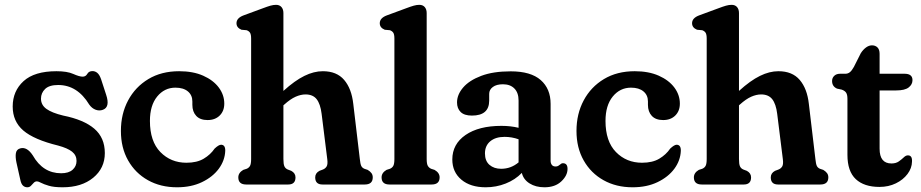

<svg xmlns="http://www.w3.org/2000/svg" viewBox="-20 -763 3810 794"><path d="M233 -46.5Q264 -46.5 280.2 -61Q296.5 -75.5 296.5 -97.5Q296.5 -121 278 -135.8Q259.5 -150.5 220.5 -161Q120.5 -185.5 76.5 -223.2Q32.5 -261 32.5 -322.5Q32.5 -386.5 77.5 -427.5Q122.5 -468.5 213.5 -468.5Q258 -468.5 283 -457.2Q308 -446 322 -446Q334.5 -446 341 -457.5Q347.5 -469 362.5 -469Q373.5 -469 382.5 -461.5Q391.5 -454 398 -435.5L419 -371Q436 -320 405.5 -309Q391 -303.5 375.5 -309.2Q360 -315 349 -330.5Q300 -411.5 220.5 -411.5Q183.5 -411.5 166.5 -395Q149.5 -378.5 149.5 -355Q149.5 -329 171.8 -312.8Q194 -296.5 241.5 -285Q326.5 -268 370 -230.8Q413.5 -193.5 413.5 -130Q413.5 -67.5 365.5 -28Q317.5 11.5 239 11.5Q203 11.5 182 5.2Q161 -1 149.8 -7Q138.5 -13 133 -13Q125 -13 119.5 -7Q114 -1 108 5.2Q102 11.5 93 11.5Q82.5 11.5 75 4.5Q67.5 -2.5 64 -19.5L48 -91Q43 -114.5 45.8 -130Q48.5 -145.5 64 -149.5Q91.5 -157 115.5 -120.5Q157.5 -46.5 233 -46.5Z M907.5 -334.5Q907.5 -304 888.5 -285.2Q869.5 -266.5 838.5 -266.5Q807.5 -266.5 791.5 -283.8Q775.5 -301 775.5 -329.5V-343.5Q775.5 -369.5 757 -385Q738.5 -400.5 705.5 -400.5Q660 -400.5 630 -363.8Q600 -327 600 -263Q600 -178.5 643.2 -134.2Q686.5 -90 751 -90Q794.5 -90 822.5 -106.8Q850.5 -123.5 867.5 -148.5Q884.5 -164.5 894.5 -164.5Q912 -164 911.5 -139.5Q910 -99.5 884.8 -65.2Q859.5 -31 815.2 -9.8Q771 11.5 712 11.5Q644 11.5 591.8 -17.8Q539.5 -47 509.8 -99.5Q480 -152 480 -221.5Q480 -292 509.8 -347.8Q539.5 -403.5 593.5 -436Q647.5 -468.5 721 -468.5Q778.5 -468.5 820.2 -450Q862 -431.5 884.8 -401Q907.5 -370.5 907.5 -334.5Z M1152 -709V-387Q1199.5 -430 1238.8 -449.2Q1278 -468.5 1315 -468.5Q1372.5 -468.5 1403.2 -432.5Q1434 -396.5 1441 -333L1468 -105.5Q1470 -85.5 1473.8 -77.2Q1477.5 -69 1487 -65L1500.5 -60.5Q1510.5 -54.5 1516 -47.2Q1521.5 -40 1521.5 -29.5Q1521.5 0 1488.5 0H1313.5Q1283.5 0 1283.5 -29.5Q1283.5 -47 1301 -56.5L1315.5 -62Q1325.5 -66 1330.8 -74.8Q1336 -83.5 1333.5 -104L1310 -292.5Q1305 -333 1289.5 -352.8Q1274 -372.5 1243.5 -372.5Q1224 -372.5 1202.5 -363Q1181 -353.5 1155.5 -330.5L1152 -327.5V-105.5Q1152 -84 1156.2 -75Q1160.5 -66 1170 -62L1184.5 -56.5Q1202 -47 1202 -29.5Q1202 0 1172 0H998Q965.5 0 965.5 -29.5Q965.5 -48.5 986 -60.5L1000 -65Q1009.5 -69 1014 -77.2Q1018.5 -85.5 1018.5 -105.5V-603.5Q1018.5 -620.5 1014 -627.5Q1009.5 -634.5 1000 -638L978.5 -640Q958 -648.5 958 -667Q958 -688.5 987.5 -699.5L1067.5 -729Q1086 -736 1098.2 -739.5Q1110.5 -743 1121.5 -743Q1136 -743 1144 -733.8Q1152 -724.5 1152 -709Z M1744.5 -709V-105.5Q1744.5 -85.5 1749.2 -77.2Q1754 -69 1763 -65L1777 -60.5Q1798 -48.5 1798 -29.5Q1798 0 1765 0H1590.5Q1558 0 1558 -29.5Q1558 -48.5 1578.5 -60.5L1592.5 -65Q1602 -69 1606.5 -77.2Q1611 -85.5 1611 -105.5V-603.5Q1611 -620.5 1606.5 -627.5Q1602 -634.5 1592.5 -638L1571 -640Q1550.5 -648.5 1550.5 -667Q1550.5 -688.5 1580 -699.5L1660 -729Q1678.5 -736 1690.8 -739.5Q1703 -743 1714 -743Q1728.5 -743 1736.5 -733.8Q1744.5 -724.5 1744.5 -709Z M1850.5 -103.5Q1850.5 -167 1905.2 -204.8Q1960 -242.5 2053.5 -242.5Q2092 -242.5 2124.5 -234.5V-347.5Q2124.5 -379.5 2107.2 -397Q2090 -414.5 2060 -414.5Q2033 -414.5 2018 -403.2Q2003 -392 2003 -375V-347Q2003 -285 1931.5 -285Q1900 -285 1885 -299.8Q1870 -314.5 1870 -339.5Q1870 -371.5 1895.2 -401Q1920.5 -430.5 1969.8 -449.2Q2019 -468 2092 -468Q2175 -468 2216 -432Q2257 -396 2257 -333.5V-98Q2257 -88 2262 -81.2Q2267 -74.5 2277.5 -74.5Q2284 -74.5 2288 -76.8Q2292 -79 2295.5 -82Q2298 -84.5 2301 -86.2Q2304 -88 2308 -88Q2327 -88 2327 -64.5Q2327 -37 2301.2 -12.8Q2275.5 11.5 2231.5 11.5Q2195.5 11.5 2170 -4.5Q2144.5 -20.5 2138 -48Q2110.5 -19.5 2071.2 -4Q2032 11.5 1988.5 11.5Q1925.5 11.5 1888 -20Q1850.5 -51.5 1850.5 -103.5ZM1985.5 -128.5Q1985.5 -97.5 2004.2 -81.2Q2023 -65 2052.5 -65Q2093 -65 2124.5 -91.5V-187Q2096.5 -197 2066.5 -197Q2029.5 -197 2007.5 -178.8Q1985.5 -160.5 1985.5 -128.5Z M2791.5 -334.5Q2791.5 -304 2772.5 -285.2Q2753.5 -266.5 2722.5 -266.5Q2691.5 -266.5 2675.5 -283.8Q2659.5 -301 2659.5 -329.5V-343.5Q2659.5 -369.5 2641 -385Q2622.5 -400.5 2589.5 -400.5Q2544 -400.5 2514 -363.8Q2484 -327 2484 -263Q2484 -178.5 2527.2 -134.2Q2570.5 -90 2635 -90Q2678.5 -90 2706.5 -106.8Q2734.5 -123.5 2751.5 -148.5Q2768.5 -164.5 2778.5 -164.5Q2796 -164 2795.5 -139.5Q2794 -99.5 2768.8 -65.2Q2743.5 -31 2699.2 -9.8Q2655 11.5 2596 11.5Q2528 11.5 2475.8 -17.8Q2423.5 -47 2393.8 -99.5Q2364 -152 2364 -221.5Q2364 -292 2393.8 -347.8Q2423.5 -403.5 2477.5 -436Q2531.5 -468.5 2605 -468.5Q2662.5 -468.5 2704.2 -450Q2746 -431.5 2768.8 -401Q2791.5 -370.5 2791.5 -334.5Z M3036 -709V-387Q3083.5 -430 3122.8 -449.2Q3162 -468.5 3199 -468.5Q3256.5 -468.5 3287.2 -432.5Q3318 -396.5 3325 -333L3352 -105.5Q3354 -85.5 3357.8 -77.2Q3361.5 -69 3371 -65L3384.5 -60.5Q3394.5 -54.5 3400 -47.2Q3405.5 -40 3405.5 -29.5Q3405.5 0 3372.5 0H3197.5Q3167.5 0 3167.5 -29.5Q3167.5 -47 3185 -56.5L3199.5 -62Q3209.5 -66 3214.8 -74.8Q3220 -83.5 3217.5 -104L3194 -292.5Q3189 -333 3173.5 -352.8Q3158 -372.5 3127.5 -372.5Q3108 -372.5 3086.5 -363Q3065 -353.5 3039.5 -330.5L3036 -327.5V-105.5Q3036 -84 3040.2 -75Q3044.5 -66 3054 -62L3068.5 -56.5Q3086 -47 3086 -29.5Q3086 0 3056 0H2882Q2849.5 0 2849.5 -29.5Q2849.5 -48.5 2870 -60.5L2884 -65Q2893.5 -69 2898 -77.2Q2902.5 -85.5 2902.5 -105.5V-603.5Q2902.5 -620.5 2898 -627.5Q2893.5 -634.5 2884 -638L2862.5 -640Q2842 -648.5 2842 -667Q2842 -688.5 2871.5 -699.5L2951.5 -729Q2970 -736 2982.2 -739.5Q2994.5 -743 3005.5 -743Q3020 -743 3028 -733.8Q3036 -724.5 3036 -709Z M3460.5 -392.5 3441.5 -396.5Q3421 -405.5 3421 -428Q3421 -441 3430 -449.5Q3439 -458 3454 -458H3476Q3486 -458 3494 -464Q3502 -470 3511 -486L3540 -543.5Q3549.5 -558 3561.5 -566.8Q3573.5 -575.5 3586 -575.5Q3600 -575.5 3608.8 -566.8Q3617.5 -558 3617.5 -540.5V-458H3721Q3753.5 -458 3753.5 -431.5Q3753.5 -413.5 3737.5 -401.2Q3721.5 -389 3686 -389H3617.5V-148Q3617.5 -87 3666.5 -87Q3685 -87 3697 -95.5Q3709 -104 3717.8 -112.5Q3726.5 -121 3735.5 -120.5Q3753 -120 3751.5 -94.5Q3751 -67.5 3733 -43.5Q3715 -19.5 3684.8 -4.8Q3654.5 10 3617 10Q3553.5 10 3519 -22.2Q3484.5 -54.5 3484.5 -122.5V-354.5Q3484.5 -371.5 3479 -379.8Q3473.5 -388 3460.5 -392.5Z"/></svg>

Font: Fraunces 72pt S100 SemiBold
Style: Regular
Weight: 600
Version: Version 1.000; ttfautohint (v1.8.3)